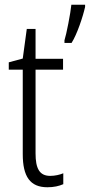

<svg xmlns="http://www.w3.org/2000/svg" viewBox="-20 -780 379 810"><path d="M339 -751V-760H281C278 -726 260 -634 252 -610V-599H282C305 -635 330 -710 339 -751ZM192 -38C146 -38 130 -70 130 -133V-486H246V-532H130V-658H93L76 -533L17 -517V-486H76V-130C76 -35 107 10 180 10C207 10 229 5 247 -3V-49C233 -43 212 -38 192 -38Z"/></svg>

Font: Noto Sans Thai Cond Light
Style: Regular
Weight: 300
Width: 3
Designer: Monotype Design Team
Foundry: Monotype Imaging Inc.
Version: Version 2.002